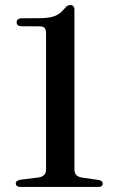

<svg xmlns="http://www.w3.org/2000/svg" viewBox="-20 -741 458 761"><path d="M66 -637 137.5 -636.5Q151 -636.5 156.8 -630.2Q162.5 -624 162.5 -607V-69.5Q162.5 -55 154.8 -47.5Q147 -40 133 -37.5L60 -28.5Q42.5 -25 42.5 -14Q42.5 -7.5 47.5 -3.8Q52.5 0 62 0H369Q378.5 0 382.8 -3.5Q387 -7 387 -13.5Q387 -25 371.5 -27.5L303.5 -37.5Q289 -40 282 -47.8Q275 -55.5 275 -70V-701.5Q275 -721 258.5 -721Q252.5 -721 247.5 -718.2Q242.5 -715.5 237.5 -709Q218.5 -685.5 197.2 -677.5Q176 -669.5 141.5 -669L66.5 -668.5Q56.5 -668.5 51.2 -664.2Q46 -660 46 -653Q46 -645.5 50.8 -641.2Q55.5 -637 66 -637Z"/></svg>

Font: Fraunces 60pt
Style: Regular
Weight: 400
Version: Version 1.000;[b76b70a41]